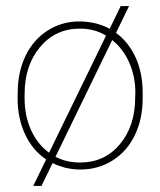

<svg xmlns="http://www.w3.org/2000/svg" viewBox="-20 -549 533 640"><path d="M345.7 -453.1 382.3 -528.8H410.2L366.7 -439.5Q409.2 -408.2 432.4 -356.7Q455.6 -305.2 455.6 -239.7V-221.7Q455.6 -152.8 429.7 -98.9Q403.8 -44.9 355.7 -14.4Q307.6 16.1 247.6 16.1Q199.2 16.1 155.3 -5.4L118.2 70.8H90.8L133.8 -17.6Q88.4 -47.9 63.5 -101.6Q38.6 -155.3 38.6 -222.2L39.1 -240.2Q39.1 -309.1 65.2 -363Q91.3 -417 138.9 -447.3Q186.5 -477.5 243.4 -477.5Q300.3 -477.5 345.7 -453.1ZM247.1 -7.3Q328.6 -7.3 379.6 -68.1Q430.7 -128.9 430.7 -225.6L431.2 -239.7Q431.2 -293.9 410.9 -340.1Q390.6 -386.2 354 -415.5L165 -26.4Q201.2 -7.3 247.1 -7.3ZM62 -235.4V-221.2Q62 -163.1 83.5 -115.5Q105 -67.9 143.6 -40L333.5 -430.2Q295.4 -453.6 246.1 -453.6Q165 -453.6 113.5 -392.1Q62 -330.6 62 -235.4Z"/></svg>

Font: Yantramanav Thin
Style: Regular
Weight: 250
Version: Version 1.001;PS 1.0;hotconv 1.0.72;makeotf.lib2.5.5900; ttf